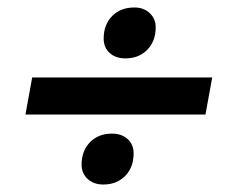

<svg xmlns="http://www.w3.org/2000/svg" viewBox="-20 -580 609 513"><path d="M257 -477Q257 -514 279.5 -537Q302 -560 339 -560Q364 -560 380 -545Q396 -530 396 -507Q396 -470 373.5 -447Q351 -424 315 -424Q289 -424 273 -438.5Q257 -453 257 -477ZM66 -373H547L529 -274H48ZM198 -140Q198 -177 220.5 -200Q243 -223 279 -223Q305 -223 321 -208.5Q337 -194 337 -170Q337 -133 314.5 -110Q292 -87 256 -87Q230 -87 214 -102Q198 -117 198 -140Z"/></svg>

Font: Bai Jamjuree SemiBold
Style: Italic
Weight: 600
Italic angle: -10°
Version: Version 1.000; ttfautohint (v1.6)